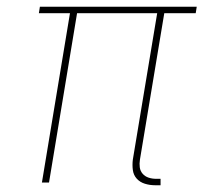

<svg xmlns="http://www.w3.org/2000/svg" viewBox="-20 -540 640 568"><path d="M438 8Q423 8 408.5 3.5Q394 -1 384.5 -11.5Q375 -22 373 -37Q371 -52 373 -68L445 -501H208L125 0H104L187 -501H95L98 -520H562L559 -501H466L394 -68Q392 -56 393.5 -45Q395 -34 402 -26Q409 -18 419.5 -14.5Q430 -11 442 -11H455V8Z"/></svg>

Font: Iosevka SS04 Th Ex Obl
Style: Regular
Weight: 100
Width: 7
Italic angle: -9°
Monospace: yes
Designer: Belleve Invis
Foundry: Belleve Invis
Version: Version 19.0.0; ttfautohint (v1.8.4)